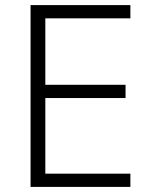

<svg xmlns="http://www.w3.org/2000/svg" viewBox="-20 -734 593 754"><path d="M492 0H100V-714H492V-662H158V-401H473V-349H158V-52H492Z"/></svg>

Font: Noto Sans Thai Looped Light
Style: Regular
Weight: 300
Designer: Sasikarn Vongin, Ben Mitchell
Foundry: The Fontpad Ltd
Version: Version 1.001; ttfautohint (v1.8.4.7-5d5b)